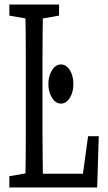

<svg xmlns="http://www.w3.org/2000/svg" viewBox="-20 -823 474 843"><path d="M21 0V-49.3L122.6 -66.9H129.9V0ZM90.8 0Q92.3 -62.5 92.8 -124.3Q93.3 -186 93.3 -247.6Q93.3 -309.1 93.3 -370.6V-430.7Q93.3 -494.1 93.3 -556.6Q93.3 -619.1 92.8 -681.2Q92.3 -743.2 90.8 -803.2H168.9Q168 -742.2 167.2 -679.9Q166.5 -617.7 166.5 -555.2Q166.5 -492.7 166.5 -430.7V-347.7Q166.5 -297.9 166.5 -239.7Q166.5 -181.6 167.5 -121.3Q168.5 -61 168.9 0ZM129.9 0V-60.1H367.7L339.4 -24.9L366.7 -225.1H413.6L406.7 0ZM21 -754.4V-803.2H239.3V-754.4L138.2 -736.8H122.6ZM247.6 -368.2Q224.1 -368.2 208.3 -393.8Q192.4 -419.4 192.4 -453.6Q192.4 -489.3 208.3 -514.6Q224.1 -540 247.6 -540Q271 -540 286.6 -515.1Q302.2 -490.2 302.2 -453.6Q302.2 -418.5 286.6 -393.3Q271 -368.2 247.6 -368.2Z"/></svg>

Font: Scarab Serif
Style: Regular
Weight: 400
Designer: John Roberts
Foundry: Scarab
Version: 1.0